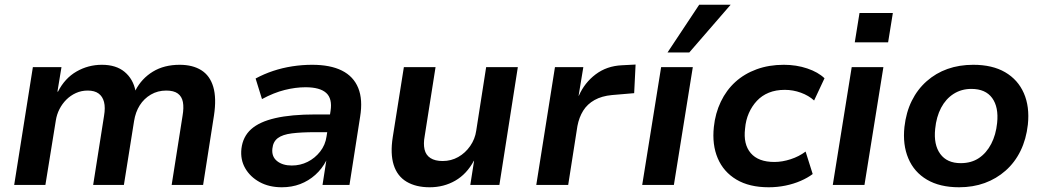

<svg xmlns="http://www.w3.org/2000/svg" viewBox="-20 -782 4418 812"><path d="M40 0 119 -498H240L223 -395L225 -394Q254 -451 303.5 -479.5Q353 -508 411 -508Q471 -508 507 -478Q543 -448 553 -398V-400Q579 -450 626.5 -479Q674 -508 740 -508Q795 -508 831.5 -485Q868 -462 882 -414.5Q896 -367 885 -294L839 0H706L752 -292Q758 -327 753.5 -350.5Q749 -374 732 -386.5Q715 -399 683 -399Q647 -399 618 -382Q589 -365 571 -336.5Q553 -308 547 -270L504 0H374L420 -292Q426 -327 420 -350.5Q414 -374 397 -386.5Q380 -399 351 -399Q324 -399 301 -388.5Q278 -378 260.5 -360.5Q243 -343 231.5 -320.5Q220 -298 216 -272L172 0Z M1172 10Q1118 10 1078 -12Q1038 -34 1017 -70.5Q996 -107 1001 -153Q1007 -204 1042 -235.5Q1077 -267 1144.5 -282.5Q1212 -298 1314 -298H1392L1381 -223H1315Q1254 -223 1214.5 -218Q1175 -213 1155 -198Q1135 -183 1132 -154Q1128 -120 1151.5 -101Q1175 -82 1214 -82Q1250 -82 1281 -97.5Q1312 -113 1334 -141Q1356 -169 1361 -205L1378 -313Q1386 -365 1359.5 -389Q1333 -413 1272 -413Q1230 -413 1184 -401.5Q1138 -390 1088 -363L1061 -450Q1096 -469 1135 -482Q1174 -495 1216 -501.5Q1258 -508 1300 -508Q1377 -508 1426 -483.5Q1475 -459 1495 -410Q1515 -361 1503 -288L1458 0H1344L1360 -103Q1342 -68 1313.5 -42.5Q1285 -17 1249.5 -3.5Q1214 10 1172 10Z M1797 10Q1739 10 1699.5 -13.5Q1660 -37 1645 -84.5Q1630 -132 1641 -202L1688 -498H1822L1776 -206Q1770 -174 1775.5 -150Q1781 -126 1800.5 -113.5Q1820 -101 1852 -101Q1888 -101 1918 -118Q1948 -135 1968.5 -164.5Q1989 -194 1994 -229L2036 -498H2170L2092 0H1969L1985 -102H1984Q1954 -46 1905.5 -18Q1857 10 1797 10Z M2248 0 2327 -498H2447L2427 -377H2428Q2452 -432 2499 -467.5Q2546 -503 2610 -506L2668 -509L2662 -388L2568 -380Q2525 -376 2494.5 -359Q2464 -342 2446.5 -314Q2429 -286 2422 -249L2383 0Z M2696 0 2776 -498H2910L2830 0ZM2803 -560 2937 -762H3070L2895 -560Z M3231 10Q3149 10 3094.5 -22.5Q3040 -55 3015.5 -112.5Q2991 -170 2999 -245Q3005 -303 3028.5 -352Q3052 -401 3090 -435.5Q3128 -470 3180 -489Q3232 -508 3295 -508Q3348 -508 3394 -492.5Q3440 -477 3467 -451L3423 -357Q3400 -378 3367 -390Q3334 -402 3299 -402Q3261 -402 3231.5 -390Q3202 -378 3181 -355.5Q3160 -333 3147 -303.5Q3134 -274 3131 -238Q3123 -172 3155 -134.5Q3187 -97 3255 -97Q3288 -97 3323.5 -108.5Q3359 -120 3387 -141L3417 -46Q3396 -30 3366 -17Q3336 -4 3301.5 3Q3267 10 3231 10Z M3595 -603 3615 -727H3756L3736 -603ZM3502 0 3582 -498H3716L3636 0Z M4036 10Q3955 10 3900.5 -22Q3846 -54 3821.5 -112Q3797 -170 3805 -245Q3812 -307 3836 -355.5Q3860 -404 3899 -438.5Q3938 -473 3987.5 -490.5Q4037 -508 4096 -508Q4177 -508 4231 -476.5Q4285 -445 4310 -388Q4335 -331 4327 -255Q4320 -193 4296 -144Q4272 -95 4233 -60.5Q4194 -26 4144.5 -8Q4095 10 4036 10ZM4043 -92Q4088 -92 4120 -113.5Q4152 -135 4172 -173.5Q4192 -212 4197 -262Q4204 -329 4176 -367.5Q4148 -406 4088 -406Q4046 -406 4013 -385Q3980 -364 3960 -326Q3940 -288 3935 -237Q3928 -170 3956.5 -131Q3985 -92 4043 -92Z"/></svg>

Font: Nunito Sans 8pt
Style: Bold Italic
Weight: 700
Italic angle: -9°
Version: Version 3.101;gftools[0.9.27]